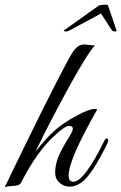

<svg xmlns="http://www.w3.org/2000/svg" viewBox="-60 -798 521 825"><path d="M235 -45C235 -90 276 -184 358 -328C355 -329 351 -330 347 -330C330 -330 304 -320 268 -300C232 -281 201 -260 176 -238C151 -216 123 -185 92 -146C139 -243 189 -338 240 -431C292 -525 328 -582 348 -603C337 -602 310 -607 303 -607C276 -607 260 -591 235 -544C178 -440 87 -256 -40 7C-35 4 -24 2 -6 1C14 1 26 -4 31 -14C76 -102 123 -168 171 -212C203 -242 225 -257 236 -257C247 -257 253 -253 253 -246C253 -239 249 -230 242 -218C212 -170 194 -135 187 -114C180 -93 177 -74 177 -59C177 -44 180 -33 186 -24C213 13 258 10 290 -14C320 -35 357 -91 402 -183C411 -203 397 -212 388 -193C331 -76 286 -17 255 -17C242 -17 235 -26 235 -45ZM374 -740 420 -669C424 -661 441 -662 441 -665C441 -667 441 -668 440 -669L404 -775C404 -779 390 -779 366 -775L217 -669C207 -667 223 -656 242 -669Z"/></svg>

Font: VL Great Vibes
Style: Regular
Weight: 400
Designer: Robert E. Leuschke
Foundry: Robert E. Leuschke
Version: Version 1.001